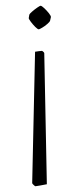

<svg xmlns="http://www.w3.org/2000/svg" viewBox="-20 -472 274 668"><path d="M82 -421Q83 -424 91.5 -431.5Q100 -439 109.5 -445.5Q119 -452 121 -452Q125 -452 134 -443.5Q143 -435 150.5 -425.5Q158 -416 157 -412L154 -399Q153 -396 144.5 -388.5Q136 -381 126.5 -375.5Q117 -370 115 -370Q111 -370 102.5 -378.5Q94 -387 87 -396.5Q80 -406 80 -409ZM143 169Q132 171 119 173.5Q106 176 103 176Q102 176 97 171.5Q92 167 92 165L102 -292Q108 -293 115.5 -294Q123 -295 126 -295Q127 -295 130.5 -292Q134 -289 134 -287Z"/></svg>

Font: Grenze Gotisch ExtraLight
Style: Regular
Weight: 200
Designer: Renata Polastri
Foundry: Omnibus-Type
Version: Version 1.001